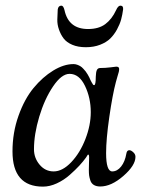

<svg xmlns="http://www.w3.org/2000/svg" viewBox="-20 -658 507 690"><path d="M187.5 -624Q189.5 -637.7 200.7 -637.7Q208 -637.7 211.9 -621.1Q226.6 -553.7 296.4 -553.7Q335 -553.7 358.6 -571.5Q382.3 -589.4 397 -621.1Q404.3 -637.7 412.6 -637.7Q423.8 -637.7 422.4 -624Q419.9 -605 415.3 -587.9Q410.6 -570.8 400.4 -552Q390.1 -533.2 376.2 -519.5Q362.3 -505.9 339.6 -497.1Q316.9 -488.3 288.6 -488.3Q260.3 -488.3 239.7 -497.1Q219.2 -505.9 208.7 -519.8Q198.2 -533.7 191.9 -551.8Q185.5 -569.8 186 -588.1Q186.5 -606.4 187.5 -624ZM466.8 -94.2Q466.8 -63.5 423.3 -25.6Q379.9 12.2 340.3 12.2Q326.2 12.2 317.1 6.6Q308.1 1 304.7 -9.5Q301.3 -20 300.3 -27.6Q299.3 -35.2 299.3 -46.9Q299.3 -55.2 299.8 -72Q300.3 -88.9 300.3 -92.8Q300.3 -102.5 296.9 -102.5Q295.9 -102.5 294.9 -101.1Q293.9 -99.6 292.2 -96.7Q290.5 -93.8 289.1 -91.8Q278.8 -77.6 265.1 -62.7Q251.5 -47.9 230.5 -29.3Q209.5 -10.7 184.1 1Q158.7 12.7 134.3 12.7Q24.9 12.7 24.9 -113.8Q24.9 -181.2 46.4 -241.7Q67.9 -302.2 100.6 -341.8Q133.3 -381.3 171.4 -404.5Q209.5 -427.7 244.1 -427.7Q251 -427.7 257.6 -425.3Q264.2 -422.9 269 -419.9Q273.9 -417 279.3 -411.1Q284.7 -405.3 287.8 -401.4Q291 -397.5 295.4 -389.9Q299.8 -382.3 301 -379.6Q302.2 -377 305.7 -369.1L309.6 -361.8Q313 -355.5 314.5 -353.8Q315.9 -352.1 318.4 -352.1Q324.2 -352.1 324.2 -382.3Q324.7 -398.9 328.1 -406.2Q331.5 -413.6 340.3 -413.6Q358.4 -413.6 377.4 -416Q396.5 -418.5 397.9 -418.5Q408.2 -418.5 408.2 -410.2Q408.2 -405.3 407 -399.9Q405.8 -394.5 402.3 -383.8Q398.9 -373 396.5 -363.3Q384.3 -317.4 372.8 -237.5Q361.3 -157.7 361.3 -107.9Q361.3 -42 383.3 -42Q401.4 -42 415.3 -59.6Q429.2 -77.1 434.1 -106Q436 -118.2 444.8 -118.2Q451.7 -118.2 460.4 -109.4Q466.8 -103 466.8 -94.2ZM230 -392.6Q201.2 -392.6 170.7 -347.4Q140.1 -302.2 121.1 -238.8Q102.1 -175.3 102.1 -121.6Q102.1 -90.3 122.3 -66.2Q142.6 -42 172.9 -42Q204.6 -42 236.1 -75.2Q267.6 -108.4 286.9 -158.2Q306.2 -208 306.2 -254.9Q306.2 -306.2 285.4 -349.4Q264.6 -392.6 230 -392.6Z"/></svg>

Font: Cooper*
Style: Italic
Weight: 400
Italic angle: -7°
Designer: Owen Earl
Foundry: indestructible type*
Version: Version 0.001